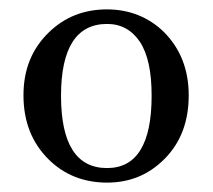

<svg xmlns="http://www.w3.org/2000/svg" viewBox="-20 -845 453 409"><path d="M208 -456C257 -456 297 -473 330 -506C365 -541 382 -586 382 -642C382 -697 364 -742 329 -777C296 -809 255 -825 208 -825C159 -825 118 -809 84 -776C48 -741 30 -697 30 -642C30 -586 48 -541 83 -506C116 -473 158 -456 208 -456ZM208 -487C143 -487 110 -538 110 -641C110 -743 143 -794 208 -794C238 -794 261 -781 278 -756C295 -730 303 -692 303 -641C303 -538 271 -487 208 -487Z"/></svg>

Font: AllPunType SemiBold
Style: Regular
Weight: 600
Version: 1.0